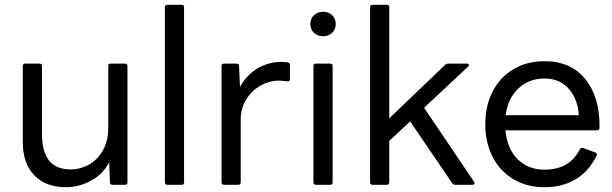

<svg xmlns="http://www.w3.org/2000/svg" viewBox="-20 -770 2552 800"><path d="M75 -177V-495Q75 -505 85 -505H144Q155 -505 155 -495V-211Q155 -138 184.5 -101Q214 -64 276 -64Q314 -64 349.5 -83.5Q385 -103 408 -142Q431 -181 431 -238V-495Q431 -505 442 -505H501Q511 -505 511 -495V-11Q511 0 501 0H449Q438 0 438 -11L435 -94Q409 -44 359 -17Q309 10 255 10Q170 10 122.5 -40Q75 -90 75 -177Z M678 0Q667 0 667 -11V-740Q667 -750 678 -750H737Q747 -750 747 -740V-11Q747 0 737 0Z M914 0Q903 0 903 -11V-495Q903 -505 914 -505H965Q976 -505 976 -495L980 -408Q1007 -457 1052.5 -484.5Q1098 -512 1152 -512Q1172 -512 1179 -510Q1188 -509 1188 -499V-441Q1188 -431 1179 -431Q1173 -431 1162.5 -432.5Q1152 -434 1143 -434Q1102 -434 1065 -413Q1028 -392 1005.5 -355Q983 -318 983 -274V-11Q983 0 973 0Z M1273 -670Q1273 -692 1288 -706.5Q1303 -721 1326 -721Q1349 -721 1364 -706.5Q1379 -692 1379 -670Q1379 -648 1364 -633.5Q1349 -619 1326 -619Q1303 -619 1288 -633.5Q1273 -648 1273 -670ZM1297 0Q1286 0 1286 -11V-495Q1286 -505 1297 -505H1356Q1366 -505 1366 -495V-11Q1366 0 1356 0Z M1533 0Q1522 0 1522 -11V-740Q1522 -750 1533 -750H1592Q1602 -750 1602 -740V-277L1835 -500Q1840 -505 1848 -505H1925Q1934 -505 1934 -499Q1934 -496 1930 -492L1747 -321L1955 -13Q1957 -9 1957 -7Q1957 0 1948 0H1877Q1869 0 1864 -7L1689 -264L1602 -183V-11Q1602 0 1592 0Z M2002 -253Q2002 -329 2032.5 -388.5Q2063 -448 2119 -481.5Q2175 -515 2249 -515Q2359 -515 2419.5 -439.5Q2480 -364 2478 -238Q2478 -227 2467 -227H2086Q2093 -151 2136.5 -107Q2180 -63 2249 -63Q2353 -63 2396 -148Q2400 -156 2410 -153L2460 -135Q2465 -133 2466.5 -129.5Q2468 -126 2466 -122Q2434 -56 2378.5 -23Q2323 10 2249 10Q2174 10 2118 -24Q2062 -58 2032 -117.5Q2002 -177 2002 -253ZM2392 -290Q2387 -359 2349 -401Q2311 -443 2249 -443Q2184 -443 2140 -401.5Q2096 -360 2087 -290Z"/></svg>

Font: LINE Seed Sans KR Regular
Style: Regular
Weight: 400
Designer: LINE VX Design & Sandoll Inc & Dalton Maag Ltd
Foundry: Sandoll Inc.
Version: Version 1.000